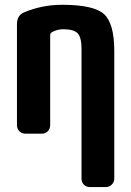

<svg xmlns="http://www.w3.org/2000/svg" viewBox="-20 -550 540 790"><path d="M235.4 -530.3Q365.2 -530.3 407.7 -492.2Q450.2 -454.1 450.2 -339.8V184.6Q450.2 199.2 439.9 209.5Q429.7 219.7 415 219.7H349.6Q335 219.7 325.2 210Q315.4 200.2 315.4 184.6V-349.6Q315.4 -395.5 299.8 -412.6Q284.2 -429.7 240.2 -429.7Q212.9 -429.7 191.4 -416Q187.5 -413.1 186.5 -408.2V-35.2Q186.5 -20.5 176.8 -10.3Q167 0 152.3 0H85Q70.3 0 60.1 -9.8Q49.8 -19.5 49.8 -35.2V-450.2Q49.8 -488.3 81.1 -500Q154.3 -530.3 235.4 -530.3Z"/></svg>

Font: Rounded-L Mgen+ 1mn bold
Style: Bold
Weight: 700
Designer: [Source Han Sans]
Ryoko NISHIZUKA  (kana & ideographs); Paul D. Hunt (Latin, Greek & Cyrillic); Wenlong ZHANG  (bopomofo
Version: Version 1.059.20150602